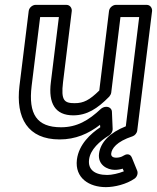

<svg xmlns="http://www.w3.org/2000/svg" viewBox="-20 -536 645 789"><path d="M110 -183 145 -466H222L189 -198C178 -111 207 -62 281 -62C337 -62 380 -89 429 -139C433 -144 436 -149 437 -155L475 -466H552L497 -17C431 9 393 49 387 95C381 141 420 162 452 162C463 162 476 160 484 157L489 168C467 177 439 183 421 183C368 183 341 160 346 120C351 78 390 44 429 20C438 14 443 3 443 -5L440 -76C440 -88 430 -97 418 -97H415C408 -97 400 -93 395 -89C344 -41 296 -13 231 -13C131 -13 96 -67 110 -183ZM60 -183C44 -51 94 37 225 37C290 37 343 14 391 -23L392 -13C353 13 304 57 296 120C287 196 347 233 415 233C451 233 500 221 533 198C543 191 548 177 544 166L522 112C514 92 496 98 487 104C480 109 468 112 458 112C442 112 436 105 437 95C439 75 458 46 525 24C534 21 543 11 544 0L605 -491C606 -502 598 -516 583 -516H456C445 -516 430 -506 428 -491L388 -164C348 -125 324 -112 287 -112C244 -112 230 -123 239 -198L275 -491C276 -502 268 -516 253 -516H126C115 -516 100 -506 98 -491Z"/></svg>

Font: Falling Sky
Style: ExtOuObl
Weight: 400
Designer: Paul D. Hunt
Foundry: Adobe Systems Incorporated
Version: Version 1.02